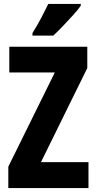

<svg xmlns="http://www.w3.org/2000/svg" viewBox="-20 -950 488 970"><path d="M427 0H22V-108L257 -584H27V-714H421V-606L187 -131H427ZM388 -921Q375 -902 351 -875.5Q327 -849 300 -820.5Q273 -792 249 -770H144V-783Q169 -823 188.5 -860Q208 -897 224 -930H388Z"/></svg>

Font: Noto Sans Arabic ExtCond ExtBd
Style: Regular
Weight: 800
Width: 2
Designer: Monotype Design Team, Nadine Chahine, Nizar Qandah and Khaled Hosny
Foundry: Monotype Imaging Inc.
Version: Version 2.012; ttfautohint (v1.8.4.7-5d5b)